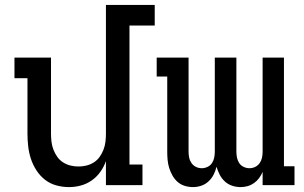

<svg xmlns="http://www.w3.org/2000/svg" viewBox="-20 -755 1240 783"><path d="M261 8Q235 8 209.5 1Q184 -6 163.5 -22Q143 -38 128.5 -60.5Q114 -83 106 -107.5Q98 -132 95 -158Q92 -184 92 -210V-436H39V-520H188V-210Q188 -193 190 -176.5Q192 -160 198 -144.5Q204 -129 213.5 -115.5Q223 -102 237 -93Q251 -84 267 -80Q283 -76 300 -76Q317 -76 333 -80Q349 -84 363 -93Q377 -102 386.5 -115.5Q396 -129 402 -144.5Q408 -160 410 -176.5Q412 -193 412 -210V-735H611V-651H508V-84H561V0H412V-98Q404 -75 389.5 -54.5Q375 -34 354.5 -19.5Q334 -5 310 1.5Q286 8 261 8Z M767 8Q750 8 733.5 3Q717 -2 704.5 -13Q692 -24 683.5 -39Q675 -54 670 -70Q665 -86 663.5 -103Q662 -120 662 -136V-443H619V-520H749V-136Q749 -124 751.5 -112Q754 -100 761 -90Q768 -80 779 -74.5Q790 -69 803 -69Q815 -69 826.5 -74.5Q838 -80 844.5 -90Q851 -100 853.5 -112Q856 -124 856 -136V-520H944V-136Q944 -124 946.5 -112Q949 -100 955.5 -90Q962 -80 973.5 -74.5Q985 -69 997 -69Q1010 -69 1021 -74.5Q1032 -80 1039 -90Q1046 -100 1048.5 -112Q1051 -124 1051 -136V-520H1138V-77H1181V0H1051V-54Q1045 -40 1036.5 -28.5Q1028 -17 1016 -8.5Q1004 0 990 4Q976 8 961 8Q944 8 927 2.5Q910 -3 897 -15Q884 -27 876 -42.5Q868 -58 863 -75Q859 -58 851 -42.5Q843 -27 830 -15Q817 -3 800.5 2.5Q784 8 767 8Z"/></svg>

Font: Iosevka HT Medium Extended
Style: Regular
Weight: 500
Width: 7
Monospace: yes
Designer: Belleve Invis
Foundry: Belleve Invis
Version: Version 32.3.0; ttfautohint (v1.8.4)